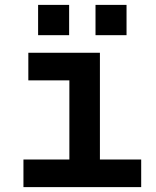

<svg xmlns="http://www.w3.org/2000/svg" viewBox="-20 -766 640 786"><path d="M76 0V-113H264V-437H96V-550H389V-113H558V0ZM136 -746H263V-622H136ZM371 -746H498V-622H371Z"/></svg>

Font: Tiny
Style: Bold
Weight: 700
Monospace: yes
Designer: Philipp Nurullin, Konstantin Bulenkov
Foundry: JetBrains
Version: Version 2.251; ttfautohint (v1.8.4.7-5d5b)